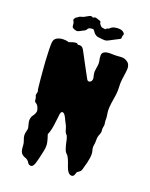

<svg xmlns="http://www.w3.org/2000/svg" viewBox="-165 -979 838 1074"><g transform="rotate(20 254.5 -442.5)"><path d="M118.2 -712.9Q167 -732.4 170.9 -716.8Q195.3 -722.7 207 -702.1Q210.9 -695.3 222.2 -673.8Q233.4 -652.3 246.6 -627.9Q259.8 -603.5 271.5 -582Q283.2 -560.5 287.1 -553.2Q291 -545.9 296.9 -544.9Q302.7 -543.9 308.6 -547.9Q321.3 -557.6 315.9 -577.1Q310.5 -596.7 311 -607.9Q311.5 -619.1 313.5 -628.9Q319.3 -656.2 315.4 -672.9Q311.5 -689.5 311.5 -704.1Q311.5 -733.4 359.4 -733.4Q369.1 -733.4 381.8 -732.9Q394.5 -732.4 419.9 -734.9Q445.3 -737.3 464.4 -721.2Q483.4 -705.1 476.6 -664.1Q467.8 -608.4 468.8 -589.4Q469.7 -570.3 469.7 -553.7Q469.7 -536.1 463.9 -502Q453.1 -441.4 458 -416Q461.9 -393.6 461.9 -382.8V-367.2Q461.9 -364.3 463.9 -354.5Q465.8 -344.7 462.9 -334.5Q460 -324.2 461.9 -312.5Q463.9 -300.8 457 -285.6Q450.2 -270.5 450.7 -252.4Q451.2 -234.4 448.2 -219.7Q445.3 -205.1 451.2 -185.5Q460 -155.3 436.5 -79.1Q432.6 -60.5 424.3 -55.2Q416 -49.8 412.1 -46.9Q408.2 -43.9 406.2 -34.2Q401.4 -14.6 385.7 -16.6Q365.2 -19.5 352.5 -57.6Q335 -110.4 324.2 -119.1Q313.5 -127.9 308.1 -143.6Q302.7 -159.2 298.8 -175.8Q291 -216.8 283.2 -223.1Q275.4 -229.5 270.5 -248Q265.6 -266.6 260.7 -274.4Q255.9 -282.2 251.5 -292Q247.1 -301.8 242.2 -311.5Q229.5 -335.9 217.8 -333Q210.9 -331.1 208.5 -315.9Q206.1 -300.8 204.1 -279.3Q198.2 -216.8 184.6 -189.5Q193.4 -164.1 197.8 -143.1Q202.1 -122.1 195.8 -93.3Q189.5 -64.5 185.5 -46.9Q181.6 -29.3 177.2 -16.1Q172.9 -2.9 167 3.9Q161.1 10.7 152.3 9.3Q143.6 7.8 140.6 3.9Q137.7 0 134.8 -3.9Q127.9 -16.6 111.3 -22.5Q94.7 -28.3 87.9 -37.1Q81.1 -45.9 79.1 -57.6Q77.1 -69.3 76.7 -83Q76.2 -96.7 69.8 -112.8Q63.5 -128.9 63.5 -139.6Q63.5 -150.4 65.4 -158.7Q67.4 -167 69.3 -175.3Q71.3 -183.6 65.4 -201.2Q53.7 -237.3 72.3 -260.7Q85.9 -280.3 84 -293.9Q78.1 -322.3 61.5 -331.1Q53.7 -335.9 53.7 -342.8Q53.7 -357.4 49.3 -364.7Q44.9 -372.1 48.8 -383.8Q52.7 -395.5 47.9 -403.3Q47.9 -404.3 45.4 -423.3Q43 -442.4 40.5 -472.2Q38.1 -502 35.2 -536.6Q32.2 -571.3 31.2 -603.5Q27.3 -677.7 32.7 -690.4Q38.1 -703.1 49.3 -709Q60.5 -714.8 73.2 -716.8Q100.6 -719.7 118.2 -712.9ZM286.1 -850.6Q293 -860.4 303.7 -860.4Q314.5 -874 332.5 -877.9Q350.6 -881.8 365.2 -879.4Q379.9 -877 387.7 -868.7Q395.5 -860.4 391.6 -853.5Q387.7 -846.7 388.7 -839.4Q389.6 -832 382.3 -828.1Q375 -824.2 357.4 -815.4Q339.8 -806.6 329.6 -800.8Q319.3 -794.9 311.5 -793Q303.7 -791 287.1 -793Q270.5 -794.9 265.6 -795.4Q260.7 -795.9 257.8 -796.9Q244.1 -802.7 236.3 -813Q228.5 -823.2 226.6 -826.2Q221.7 -830.1 208.5 -827.6Q195.3 -825.2 191.4 -816.9Q187.5 -808.6 179.7 -804.7Q174.8 -803.7 164.1 -796.9Q146.5 -787.1 140.6 -787.1Q134.8 -787.1 123.5 -791Q112.3 -794.9 110.4 -801.3Q108.4 -807.6 108.4 -814Q108.4 -820.3 106 -826.7Q103.5 -833 101.1 -836.9Q98.6 -840.8 103.5 -848.6Q108.4 -856.4 111.8 -857.4Q115.2 -858.4 121.6 -863.8Q127.9 -869.1 136.2 -870.6Q144.5 -872.1 151.9 -876Q159.2 -879.9 170.9 -886.7Q188.5 -898.4 199.2 -887.7Q208 -896.5 220.2 -892.1Q232.4 -887.7 239.7 -885.7Q247.1 -883.8 247.1 -877.4Q247.1 -871.1 254.9 -862.3Q262.7 -853.5 267.1 -853.5Q271.5 -853.5 286.1 -850.6Z"/></g></svg>

Font: Creepster Caps
Style: Regular
Weight: 400
Designer: Font Diner, Inc
Foundry: Font Diner, Inc
Version: Version 1.000